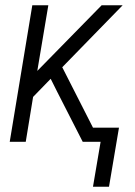

<svg xmlns="http://www.w3.org/2000/svg" viewBox="-20 -540 515 731"><path d="M395 171H334L363 0H295L198 -190L173 -240L106 -171L78 0H17L103 -520H164L122 -270L367 -520H447L217 -284L334 -54H433Z"/></svg>

Font: Iosevka QP Light
Style: Italic
Weight: 300
Italic angle: -9°
Designer: Belleve Invis
Foundry: Belleve Invis
Version: Version 20.0.0; ttfautohint (v1.8.4)